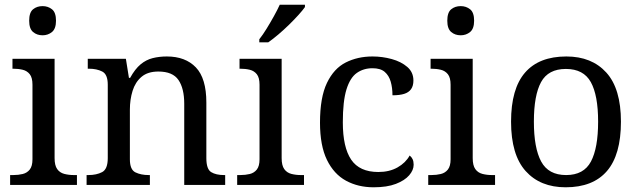

<svg xmlns="http://www.w3.org/2000/svg" viewBox="-20 -786 2714 816"><path d="M23 0V-42H36Q58 -42 76.5 -46.5Q95 -51 106.5 -65.5Q118 -80 118 -109V-426Q118 -456 106.5 -470.5Q95 -485 76.5 -489.5Q58 -494 36 -494H33V-536H212V-114Q212 -83 223 -67.5Q234 -52 253 -47Q272 -42 294 -42H307V0ZM161 -636Q137 -636 120.5 -650Q104 -664 104 -698Q104 -733 120.5 -746.5Q137 -760 161 -760Q184 -760 201 -746.5Q218 -733 218 -698Q218 -664 201 -650Q184 -636 161 -636Z M348 0V-42H356Q390 -42 414 -54.5Q438 -67 438 -114V-426Q438 -470 414.5 -482Q391 -494 358 -494H353V-536H515L528 -455H533Q554 -493 577.5 -512.5Q601 -532 629 -539Q657 -546 689 -546Q768 -546 812.5 -499.5Q857 -453 857 -350V-114Q857 -67 877.5 -54.5Q898 -42 932 -42H937V0H763V-345Q763 -410 738.5 -446Q714 -482 653 -482Q608 -482 581.5 -459.5Q555 -437 543.5 -400Q532 -363 532 -320V-109Q532 -65 555.5 -53.5Q579 -42 612 -42H617V0Z M988 0V-42H1001Q1023 -42 1041.5 -46.5Q1060 -51 1071.5 -65.5Q1083 -80 1083 -109V-426Q1083 -456 1071.5 -470.5Q1060 -485 1041.5 -489.5Q1023 -494 1001 -494H998V-536H1177V-114Q1177 -83 1188 -67.5Q1199 -52 1218 -47Q1237 -42 1259 -42H1272V0ZM1082 -619Q1097 -638 1113 -664Q1129 -690 1144 -717Q1159 -744 1169 -766H1276V-756Q1267 -743 1249 -723Q1231 -703 1208.5 -681Q1186 -659 1163 -639.5Q1140 -620 1120 -606H1082Z M1568 10Q1502 10 1450.5 -18Q1399 -46 1369.5 -106.5Q1340 -167 1340 -265Q1340 -372 1369.5 -433.5Q1399 -495 1449.5 -520.5Q1500 -546 1563 -546Q1605 -546 1645 -535Q1685 -524 1711 -501.5Q1737 -479 1737 -444Q1737 -421 1727 -407Q1717 -393 1697.5 -387Q1678 -381 1648 -381Q1648 -413 1640.5 -439Q1633 -465 1615 -480.5Q1597 -496 1563 -496Q1525 -496 1496.5 -476Q1468 -456 1452.5 -406Q1437 -356 1437 -266Q1437 -160 1472.5 -107.5Q1508 -55 1588 -55Q1635 -55 1669.5 -74.5Q1704 -94 1721 -125Q1729 -119 1733.5 -109.5Q1738 -100 1738 -86Q1738 -63 1719 -41Q1700 -19 1662.5 -4.5Q1625 10 1568 10Z M1800 0V-42H1813Q1835 -42 1853.5 -46.5Q1872 -51 1883.5 -65.5Q1895 -80 1895 -109V-426Q1895 -456 1883.5 -470.5Q1872 -485 1853.5 -489.5Q1835 -494 1813 -494H1810V-536H1989V-114Q1989 -83 2000 -67.5Q2011 -52 2030 -47Q2049 -42 2071 -42H2084V0ZM1938 -636Q1914 -636 1897.5 -650Q1881 -664 1881 -698Q1881 -733 1897.5 -746.5Q1914 -760 1938 -760Q1961 -760 1978 -746.5Q1995 -733 1995 -698Q1995 -664 1978 -650Q1961 -636 1938 -636Z M2384 10Q2276 10 2214 -59Q2152 -128 2152 -269Q2152 -409 2211.5 -477.5Q2271 -546 2387 -546Q2495 -546 2557 -477.5Q2619 -409 2619 -269Q2619 -128 2559.5 -59Q2500 10 2384 10ZM2386 -42Q2461 -42 2491.5 -99.5Q2522 -157 2522 -269Q2522 -381 2491 -437Q2460 -493 2385 -493Q2310 -493 2279.5 -437Q2249 -381 2249 -269Q2249 -157 2280 -99.5Q2311 -42 2386 -42Z"/></svg>

Font: Noto Serif Khojki
Style: Regular
Weight: 400
Designer: Juan Bruce
Version: Version 2.002